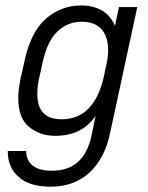

<svg xmlns="http://www.w3.org/2000/svg" viewBox="-20 -537 551 715"><path d="M8.8 25.4H77.1Q80.1 99.6 174.8 98.6Q293.9 98.6 321.3 -34.2L335.9 -105.5Q285.2 -31.2 186.5 -31.2Q127 -31.2 86.9 -65.4Q47.9 -98.6 47.9 -172.9Q47.9 -198.2 55.7 -240.2L71.3 -309.6Q94.7 -418.9 151.4 -467.8Q208 -516.6 282.2 -516.6Q328.1 -516.6 361.3 -497.1Q393.6 -476.6 408.2 -440.4L422.9 -510.7H491.2L389.6 -40Q370.1 52.7 313.5 105.5Q255.9 158.2 168.9 158.2Q88.9 158.2 49.8 122.1Q8.8 86.9 8.8 25.4ZM365.2 -245.1 377 -299.8Q382.8 -328.1 382.8 -349.6Q382.8 -399.4 358.4 -427.7Q333 -456.1 284.2 -456.1Q233.4 -456.1 196.3 -421.9Q157.2 -387.7 138.7 -304.7L125 -242.2Q119.1 -216.8 119.1 -186.5Q119.1 -92.8 209 -92.8Q272.5 -92.8 311.5 -134.8Q348.6 -174.8 365.2 -245.1Z"/></svg>

Font: Dinish
Style: Italic
Weight: 400
Italic angle: -12°
Designer: Bert Driehuis
Foundry: Playbeing
Version: Version 3.002; git-62d0f29-release